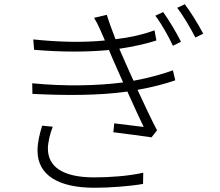

<svg xmlns="http://www.w3.org/2000/svg" viewBox="-20 -850 1040 906"><path d="M179 -257C168 -222 157 -179 157 -139C157 -24 255 36 426 36C497 36 591 29 655 18L656 -35C586 -19 496 -13 424 -13C275 -13 206 -64 206 -149C206 -176 216 -221 229 -252ZM796 -518C750 -502 688 -483 610 -469C588 -517 570 -558 560 -581L543 -620C610 -630 668 -643 718 -659L709 -707C652 -686 593 -673 525 -665C510 -704 495 -744 484 -780L424 -766C435 -748 443 -732 455 -705C461 -692 468 -676 475 -659C376 -649 259 -651 137 -664L141 -615C267 -604 392 -604 494 -614L514 -567C526 -540 543 -502 561 -461C438 -445 285 -442 132 -457L133 -407C290 -399 450 -399 581 -418C609 -356 638 -292 658 -251C624 -255 574 -261 519 -268L515 -226C577 -218 648 -209 695 -202L721 -235C695 -285 660 -358 629 -426C702 -439 761 -455 807 -471ZM713 -776C743 -736 775 -679 796 -634L834 -653C811 -700 773 -761 750 -793ZM816 -813C847 -773 879 -717 902 -673L939 -691C915 -737 876 -799 852 -830Z"/></svg>

Font: Source Han Sans SC Light
Style: Regular
Weight: 300
Designer: Ryoko NISHIZUKA (kana & ideographs); Paul D. Hunt (Latin, Greek & Cyrillic); Wenlong ZHANG (bopomofo); Sandoll Communica
Foundry: Adobe Systems Incorporated
Version: Version 1.004;PS 1.004;hotconv 1.0.82;makeotf.lib2.5.63406